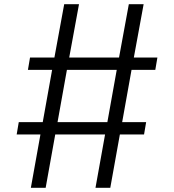

<svg xmlns="http://www.w3.org/2000/svg" viewBox="-20 -795 835 921"><path d="M438 106H509L555 -150H671L681 -209H566L611 -460H725L735 -519H622L669 -775H598L551 -519H312L359 -775H288L241 -519H124L114 -460H230L185 -209H70L60 -150H174L128 106H199L245 -150H484ZM301 -460H540L495 -209H256Z"/></svg>

Font: Glegoo
Style: Regular
Weight: 400
Version: Version 2.0.1; ttfautohint (v0.9) -r 48 -G 60